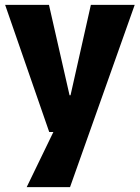

<svg xmlns="http://www.w3.org/2000/svg" viewBox="-20 -540 570 784"><path d="M1 -520H180L264 -151H268L351 -520H530L266 224H89L198 -1H181Z"/></svg>

Font: Murecho
Style: Bold
Weight: 700
Designer: Neil Summerour
Foundry: Positype
Version: Version 1.010; ttfautohint (v1.8.3)